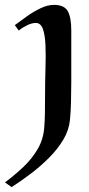

<svg xmlns="http://www.w3.org/2000/svg" viewBox="-69 -513 362 779"><path d="M6.8 -389.2 -8.8 -411.1Q14.2 -428.2 40.5 -447Q66.9 -465.8 95.5 -479.5Q124 -493.2 149.9 -493.2Q191.9 -493.2 206.1 -467.5Q220.2 -441.9 220.2 -389.4Q220.2 -336.9 220.2 -255.9Q220.2 -223.6 220.2 -180.4Q220.2 -137.2 219 -95.7Q217.8 -54.2 214.8 -26.9Q210.9 15.1 188 53.5Q165 91.8 130.6 126.5Q96.2 161.1 56.6 191.2Q17.1 221.2 -22 246.1L-48.8 227.1Q-7.8 196.3 27.1 163.1Q62 129.9 85 89.8Q107.9 49.8 110.8 0Q112.8 -23.9 113.3 -56.9Q113.8 -89.8 113.8 -125Q113.8 -181.2 115.5 -234.1Q117.2 -287.1 115.5 -329.1Q113.8 -371.1 105 -395.5Q96.2 -419.9 76.2 -419.9Q60.1 -419.9 41 -410.6Q22 -401.4 6.8 -389.2Z"/></svg>

Font: Aref Ruqaa
Style: Bold
Weight: 700
Designer: Abdullah Aref
Version: Version 1.002